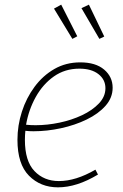

<svg xmlns="http://www.w3.org/2000/svg" viewBox="-20 -798 530 825"><path d="M229 7Q154 7 104.5 -43Q55 -93 55 -197Q55 -259 74 -318Q93 -377 128.5 -425Q164 -473 213.5 -501.5Q263 -530 325 -530Q391 -530 427.5 -499Q464 -468 464 -421Q464 -378 433.5 -343.5Q403 -309 352.5 -284.5Q302 -260 242 -247Q182 -234 124 -234Q114 -234 105.5 -234.5Q97 -235 89 -236Q87 -216 87 -197Q87 -106 128 -63Q169 -20 233 -20Q306 -20 390 -69L401 -48Q310 7 229 7ZM321 -503Q259 -503 211.5 -469.5Q164 -436 133.5 -381Q103 -326 92 -262Q112 -260 133 -260Q183 -260 235.5 -271Q288 -282 332.5 -303Q377 -324 405 -353.5Q433 -383 433 -419Q433 -456 403 -479.5Q373 -503 321 -503ZM291 -631 212 -761 243 -778 312 -642ZM407 -631 330 -763 362 -778 428 -641Z"/></svg>

Font: Bitter ExtraLight
Style: Italic
Weight: 200
Italic angle: -9°
Designer: Sol Matas, and Bitter project Authors
Foundry: Sol Matas
Version: Version 2.001